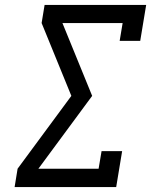

<svg xmlns="http://www.w3.org/2000/svg" viewBox="-20 -755 640 775"><path d="M39 0 51 -74 268 -368 148 -662 160 -735H570L546 -590H463L475 -662H232L352 -368L135 -74H378L390 -145H473L449 0Z"/></svg>

Font: Iosevka Etoile
Style: Italic
Weight: 400
Italic angle: -9°
Designer: Belleve Invis
Foundry: Belleve Invis
Version: Version 22.1.2; ttfautohint (v1.8.4)